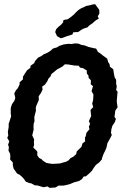

<svg xmlns="http://www.w3.org/2000/svg" viewBox="-20 -891 610 929"><path d="M220 18 210 11 191 15 180 12 160 6H149L131 -4L123 -5L105 -12L96 -25L87 -35L74 -46L63 -51L51 -68L46 -75L42 -92V-105L29 -119L30 -133L29 -147L21 -162L23 -179L19 -191L25 -207L15 -224L20 -235L18 -253L22 -276V-292L28 -310L34 -329L32 -341V-369L38 -387L50 -404L54 -418L49 -439L57 -454L66 -464L75 -483V-493L91 -507V-520L101 -536L111 -551L127 -563L128 -573L145 -585L150 -596L164 -612L182 -621L191 -628L208 -635L223 -644L236 -656L256 -662L267 -669L288 -676L310 -679L326 -678L342 -681L359 -680L374 -674L390 -671L408 -664L433 -658L445 -656L454 -640L469 -630L477 -623L499 -607L503 -591L510 -581L512 -568L528 -556L531 -535L535 -516L542 -505V-485L545 -473L542 -456L549 -447L547 -427L545 -402L546 -391L549 -372L538 -356L534 -325L541 -316L535 -299L524 -283L519 -266L517 -248L521 -238L512 -220L500 -199L495 -176L488 -160L481 -146L474 -127L473 -120L460 -105L444 -93L433 -78L425 -65L413 -53L396 -38L385 -37L377 -25L362 -15L339 -9L320 -1L310 2L292 6L286 7H263L249 16ZM233 -98 269 -100 301 -109 313 -116 320 -125 335 -133 349 -146 351 -158 360 -167 374 -180 379 -197 392 -207 391 -225 395 -232 398 -248 413 -266 410 -278 416 -292 410 -305 421 -329 418 -359 431 -373 426 -390 430 -404 431 -413 432 -434 423 -450 430 -474 419 -483 420 -502 409 -514 408 -525 400 -536V-550L382 -561L367 -564L361 -573L340 -574L310 -579L294 -580L282 -569L269 -562L256 -555L243 -544L229 -533L224 -521L214 -510L209 -498L198 -482L184 -472L186 -458L178 -441L167 -425L168 -407L156 -380L153 -369L154 -356L146 -325L147 -304L143 -293L142 -272L143 -265L136 -236L145 -217L144 -203L145 -190L141 -177L155 -164L161 -156L160 -140L169 -127L182 -120L187 -114L204 -103L219 -100ZM274 -706 256 -716 247 -736 252 -750 264 -762 275 -771 285 -782 287 -794 308 -798 326 -811 340 -823 346 -830 360 -843 373 -851 387 -857 396 -862 412 -865 427 -869 440 -871 451 -856 460 -844 461 -826 453 -812 458 -801 446 -794 438 -788 427 -778 411 -767 404 -759 386 -753 377 -749 358 -736 335 -735 330 -724 304 -716 283 -708Z"/></svg>

Font: Winky Rough Medium
Style: Italic
Weight: 500
Italic angle: -8.97852°
Designer: Simon Atzbach
Foundry: typofactur
Version: Version 1.206; ttfautohint (v1.8.4.7-5d5b)